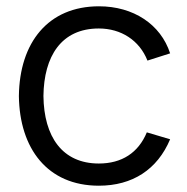

<svg xmlns="http://www.w3.org/2000/svg" viewBox="-20 -575 594 610"><path d="M294 15C401 15 480 -36.5 520.5 -132.5L446.5 -154.5C419.5 -89.5 367 -55.5 294 -55.5C178 -55.5 119.5 -140.5 118 -270C119.5 -396 174.5 -484.5 294 -484.5C364.5 -484.5 423 -447 448.5 -382.5L520.5 -405.5C490.5 -498 403.5 -555 294.5 -555C133 -555 42 -440 40 -270C42 -103.5 130.5 15 294 15Z"/></svg>

Font: Manrope
Style: Regular
Weight: 400
Designer: Mikhail Sharanda
Foundry: Mikhail Sharanda
Version: Version 4.505